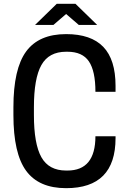

<svg xmlns="http://www.w3.org/2000/svg" viewBox="-20 -970 670 1002"><path d="M163 -840 276 -950H374L487 -840H391L325 -897L259 -840ZM325 -80H332Q478 -80 478 -259H583V-249Q583 12 325 12Q183 12 116.5 -78.5Q50 -169 50 -370V-410Q50 -611 116.5 -701.5Q183 -792 325 -792Q455 -792 519 -725.5Q583 -659 583 -522V-491H478Q478 -599 444 -649.5Q410 -700 332 -700H325Q235 -700 196 -630.5Q157 -561 157 -410V-370Q157 -219 196 -149.5Q235 -80 325 -80Z"/></svg>

Font: Coupeur_Texte
Style: Regular
Weight: 400
Designer: Léa Rolland
Version: Version 1.000;PS 001.000;hotconv 1.0.88;makeotf.lib2.5.64775